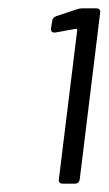

<svg xmlns="http://www.w3.org/2000/svg" viewBox="-20 -882 260 460"><path d="M177 -862H211Q216 -862 218.5 -859Q221 -856 220 -852L171 -452Q169 -442 160 -442H130Q125 -442 122.5 -445Q120 -448 121 -452L165 -810Q165 -813 162 -813L112 -804H110Q102 -804 102 -813L105 -831Q105 -839 114 -843L165 -860Q171 -862 177 -862Z"/></svg>

Font: Barlow
Style: Italic
Weight: 400
Italic angle: -7°
Designer: Jeremy Tribby
Foundry: Tribby Type
Version: Version 1.408